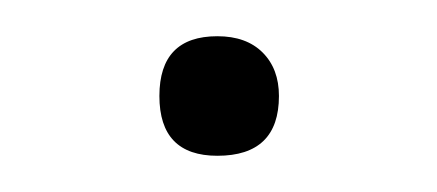

<svg xmlns="http://www.w3.org/2000/svg" viewBox="-20 -85 241 106"><path d="M100 1Q68 1 68 -32Q68 -65 100 -65Q116 -65 125 -56Q134 -47 134 -32Q134 1 100 1Z"/></svg>

Font: Encode Sans Narrow
Style: Thin
Weight: 250
Designer: Pablo Impallari, Andres Torresi
Foundry: Pablo Impallari, Andres Torresi
Version: Version 1.000; ttfautohint (v1.00) -l 8 -r 50 -G 200 -x 14 -